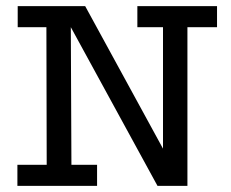

<svg xmlns="http://www.w3.org/2000/svg" viewBox="-20 -609 758 629"><path d="M38 -589H259L514 -122V-520H430V-589H691V-520H594V0H496L212 -520L214 -69H298V0H37V-69H133L132 -520H38Z"/></svg>

Font: Podkova VF Beta
Style: Regular
Weight: 400
Designer: Ilya Yudin
Foundry: Cyreal (www.cyreal.org)
Version: Version 2.100